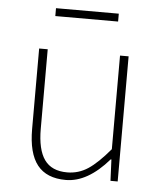

<svg xmlns="http://www.w3.org/2000/svg" viewBox="-52 -747 679 806"><g transform="rotate(5 288.0 -344.5)"><path d="M254.9 12.7Q173.8 12.7 134.8 -36.6Q95.7 -85.9 95.7 -188.5V-527.3H131.8V-192.4Q131.8 -104.5 162.1 -62Q192.4 -19.5 257.8 -19.5Q305.7 -19.5 345.7 -45.9Q385.7 -72.3 436.5 -132.8V-527.3H472.7V0H442.4L438.5 -89.8H435.5Q346.7 12.7 254.9 12.7ZM151.4 -668.9V-702.1H416V-668.9Z"/></g></svg>

Font: Gen Shin Gothic ExtraLight
Style: Regular
Weight: 100
Designer: [Source Han Sans]
Ryoko NISHIZUKA  (kana & ideographs); Paul D. Hunt (Latin, Greek & Cyrillic); Wenlong ZHANG  (bopomofo
Version: Version 1.002.20150607